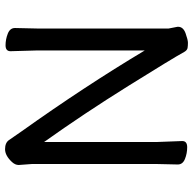

<svg xmlns="http://www.w3.org/2000/svg" viewBox="-22 -736 781 778"><g transform="rotate(90 369.0 -347.5)"><path d="M96 -640 89 -676Q89 -677 89 -678Q89 -699 115.5 -708.5Q142 -718 154 -718Q166 -718 175 -716.5Q184 -715 191 -703Q216 -657 329 -476Q442 -295 556 -135V-589L552 -695Q552 -715 577 -715Q602 -715 624.5 -706Q647 -697 647 -677L645 -588V-87L649 -33V-32Q649 -18 637 -5Q611 23 585 23Q559 23 548 7Q537 -9 512 -45Q331 -299 185 -543V-105L188 1Q188 21 164 21Q140 21 117 12Q94 3 94 -17L96 -106Z"/></g></svg>

Font: LXGW ZhenKai
Style: Regular
Weight: 400
Designer: LXGW / Fontworks Inc.
Foundry: LXGW / Fontworks Inc.
Version: Version 0.800;June 8, 2025